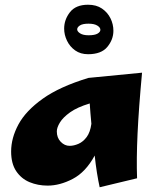

<svg xmlns="http://www.w3.org/2000/svg" viewBox="-20 -770 660 811"><path d="M181 14Q140 14 105 -0.5Q70 -15 48.5 -47Q27 -79 27 -130Q27 -187 58 -244.5Q89 -302 160.5 -353Q232 -404 354 -441L580 -463Q566 -312 561 -205Q556 -98 559 -17L401 21Q395 -6 389.5 -40.5Q384 -75 380 -113Q342 -43 287.5 -14.5Q233 14 181 14ZM220 -215Q220 -188 236.5 -171Q253 -154 274 -154Q292 -154 311.5 -162.5Q331 -171 346 -191Q361 -211 366 -247Q364 -270 362 -292Q360 -314 359 -333Q306 -317 276 -295.5Q246 -274 233 -252.5Q220 -231 220 -215ZM352 -541Q320 -541 297.5 -557Q275 -573 263 -598Q251 -623 251 -649Q251 -687 275.5 -718.5Q300 -750 352 -750Q387 -750 410.5 -734Q434 -718 446.5 -693Q459 -668 459 -640Q459 -603 433.5 -572Q408 -541 352 -541ZM354 -621Q380 -621 392 -628Q404 -635 404 -644Q404 -654 391 -662Q378 -670 354 -670Q329 -670 317.5 -662.5Q306 -655 306 -646Q306 -637 318.5 -629Q331 -621 354 -621Z"/></svg>

Font: Marhey ExtraBold
Style: Regular
Weight: 800
Designer: Nur Syamsi & Bustanul Arifin
Foundry: Namelatype
Version: Version 1.000; ttfautohint (v1.8.4.7-5d5b)